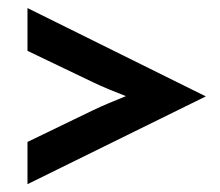

<svg xmlns="http://www.w3.org/2000/svg" viewBox="-20 -558 561 489"><path d="M50 -88.9 504.2 -312.5 50 -537.5V-428.5L216.7 -348.6C242.4 -336.1 272.2 -324.3 300.7 -313.2C272.2 -301.4 242.4 -289.6 216.7 -277.1L50 -196.5Z"/></svg>

Font: Afacad
Style: Bold
Weight: 700
Designer: Kristian Moeller
Foundry: Dicotype
Version: Version 1.000